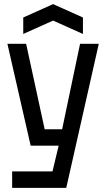

<svg xmlns="http://www.w3.org/2000/svg" viewBox="-20 -773 515 933"><path d="M39 140V60H235L265 -65H129L16 -560H107L197 -145H282L369 -560H460L302 140ZM93 -608V-688L238 -753L383 -688V-608L238 -673Z"/></svg>

Font: Tektur SemiCondensed
Style: Regular
Weight: 400
Width: 4
Designer: Adam Jagosz
Foundry: Adam Jagosz
Version: Version 1.005;gftools[0.9.30]